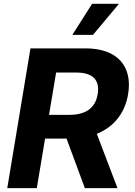

<svg xmlns="http://www.w3.org/2000/svg" viewBox="-20 -979 702 999"><path d="M599.1 -959.2H459.2L356.5 -797.6H463.8ZM646.7 -489.7C670.5 -634.2 590.6 -727.3 425.4 -727.3H138.5L17.8 0H171.5L214.5 -257.8H326.3L421.5 0H591.3L483.7 -282.7C572.4 -318.2 630.3 -390.3 646.7 -489.7ZM488.3 -489.7C476.6 -417.6 427.9 -381.4 339.5 -381.4H235.1L272 -601.6H375.7C463.8 -601.6 500 -562.5 488.3 -489.7Z"/></svg>

Font: TID UI
Style: Bold Italic
Weight: 700
Italic angle: -9.39999°
Designer: The TID Project Authors
Foundry: Bakken & Bæck
Version: Version 1.001;hotconv 1.0.109;makeotfexe 2.5.65596